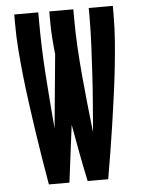

<svg xmlns="http://www.w3.org/2000/svg" viewBox="-53 -777 605 819"><g transform="rotate(-5 250.0 -367.5)"><path d="M377 0H289Q276 -61 264.5 -122Q253 -183 242 -245L211 0H123Q113 -58 103.5 -116Q94 -174 85.5 -232Q77 -290 69 -348Q61 -406 54.5 -464.5Q48 -523 43.5 -581.5Q39 -640 39 -698V-735H142V-698Q142 -583 150 -467.5Q158 -352 168 -236L198 -551Q194 -587 191.5 -624Q189 -661 189 -698V-735H292V-698Q292 -636 295.5 -574.5Q299 -513 304.5 -451.5Q310 -390 316.5 -328.5Q323 -267 330 -206Q335 -267 340 -328.5Q345 -390 348.5 -451.5Q352 -513 355 -575Q358 -637 358 -698V-735H461V-698Q461 -640 456.5 -581.5Q452 -523 445.5 -464.5Q439 -406 431 -348Q423 -290 414.5 -232Q406 -174 396.5 -116Q387 -58 377 0Z"/></g></svg>

Font: Iosevka Term
Style: Bold
Weight: 700
Monospace: yes
Designer: Belleve Invis
Foundry: Belleve Invis
Version: Version 30.0.1